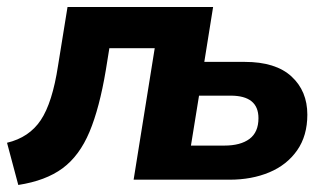

<svg xmlns="http://www.w3.org/2000/svg" viewBox="-26 -511 933 546"><path d="M26 15 -6 -105Q57 -120 90 -169.5Q123 -219 139 -324L166 -491H580L555 -335H670Q758 -335 803 -293.5Q848 -252 848 -185Q848 -125 819 -83.5Q790 -42 740 -21Q690 0 627 0H354L414 -374H285L275 -312Q257 -204 228.5 -136Q200 -68 152 -32.5Q104 3 26 15ZM517 -97H612Q658 -97 683.5 -116Q709 -135 709 -175Q709 -239 630 -239H540Z"/></svg>

Font: Nunito Sans ExtraBold
Style: Italic
Weight: 800
Italic angle: -9°
Designer: Vernon Adams
Foundry: Vernon Adams
Version: Version 3.006; ttfautohint (v1.8.3)